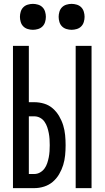

<svg xmlns="http://www.w3.org/2000/svg" viewBox="-20 -972 540 992"><path d="M371 0V-735H453V0ZM47 0V-735H129V-444H157Q183 -444 208 -436.5Q233 -429 252.5 -412Q272 -395 285.5 -372Q299 -349 306.5 -324.5Q314 -300 316.5 -274Q319 -248 319 -222Q319 -196 316.5 -170Q314 -144 306.5 -119.5Q299 -95 285.5 -72Q272 -49 252.5 -32.5Q233 -16 208 -8Q183 0 157 0ZM157 -73Q173 -73 187 -81Q201 -89 210 -101.5Q219 -114 224 -129Q229 -144 232 -159.5Q235 -175 236 -190.5Q237 -206 237 -222Q237 -238 236 -253.5Q235 -269 232 -284.5Q229 -300 224 -315Q219 -330 210 -343Q201 -356 187 -363.5Q173 -371 157 -371H129V-73ZM350 -818Q337 -818 323.5 -822Q310 -826 300.5 -835.5Q291 -845 287 -858.5Q283 -872 283 -885Q283 -898 287 -911.5Q291 -925 300.5 -934.5Q310 -944 323.5 -948Q337 -952 350 -952Q363 -952 376.5 -948Q390 -944 399.5 -934.5Q409 -925 413 -911.5Q417 -898 417 -885Q417 -872 413 -858.5Q409 -845 399.5 -835.5Q390 -826 376.5 -822Q363 -818 350 -818ZM150 -818Q137 -818 123.5 -822Q110 -826 100.5 -835.5Q91 -845 87 -858.5Q83 -872 83 -885Q83 -898 87 -911.5Q91 -925 100.5 -934.5Q110 -944 123.5 -948Q137 -952 150 -952Q163 -952 176.5 -948Q190 -944 199.5 -934.5Q209 -925 213 -911.5Q217 -898 217 -885Q217 -872 213 -858.5Q209 -845 199.5 -835.5Q190 -826 176.5 -822Q163 -818 150 -818Z"/></svg>

Font: Iosevka Medium
Style: Regular
Weight: 500
Monospace: yes
Designer: Belleve Invis
Foundry: Belleve Invis
Version: Version 32.5.0; ttfautohint (v1.8.4)